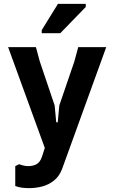

<svg xmlns="http://www.w3.org/2000/svg" viewBox="-20 -754 592 994"><path d="M79 96Q92 101 103.5 103.5Q115 106 127 106Q152 106 170 95.5Q188 85 197 58L212 12L22 -510H166L186 -436L263 -208L271 -121H279L287 -208L365 -436L385 -510H530L301 122Q286 160 258.5 181.5Q231 203 198 211.5Q165 220 130 220Q114 220 96 218Q78 216 59 209V106ZM292 -582H196V-598L280 -734H424V-718Z"/></svg>

Font: AR One Sans
Style: Bold
Weight: 700
Designer: Niteesh Yadav
Foundry: Niteesh Yadav
Version: Version 1.001;gftools[0.9.33]